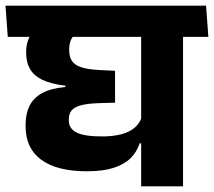

<svg xmlns="http://www.w3.org/2000/svg" viewBox="-44 -661 759 681"><path d="M605.2 -568H456.7V0H605.2ZM425.9 -530.3H695L686.9 -640.8H417.8ZM-16.4 -530.3H644.8L636.8 -640.8H-24.5ZM187.9 -357.1V-352.4Q136.7 -347.9 105.6 -330.8Q74.6 -313.8 60.7 -285.6Q46.8 -257.4 46.8 -218.5V-212.8Q46.8 -135 102.5 -94.2Q158.2 -53.5 264.2 -53.5Q321.2 -53.5 359.1 -65.7Q396.9 -77.9 419.3 -100.1Q441.6 -122.4 451.4 -152.7H466L459.1 -247.1Q448.7 -212.9 413.6 -195Q378.4 -177.1 317.2 -177.1Q254.9 -177.1 227.5 -191Q200.1 -204.8 200.1 -233.5V-237.6Q200.1 -257.2 210 -269.3Q219.9 -281.4 243.3 -287.6Q266.7 -293.8 307.3 -295.2L364.1 -296.7V-409.9L309.1 -412.6Q266.8 -414.8 243.4 -422.7Q219.9 -430.7 210.6 -445.6Q201.4 -460.6 201.4 -482.9V-487.4Q201.4 -508.6 210.5 -525.2Q219.6 -541.8 240.5 -552.4H81.1Q64.1 -539.6 56.4 -520.4Q48.8 -501.2 48.8 -478.1V-473.3Q48.8 -440.1 62.4 -416.3Q76 -392.6 106.5 -377.8Q137 -363.1 187.9 -357.1Z"/></svg>

Font: Anek Devanagari Medium
Style: Regular
Weight: 500
Designer: Kailash Malviya (Devanagari) & Yesha Goshar (Latin)
Foundry: Ek Type
Version: Version 1.003